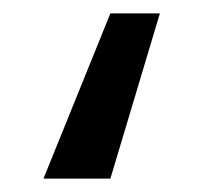

<svg xmlns="http://www.w3.org/2000/svg" viewBox="-20 -157 329 287"><path d="M145 110H45L145 -137H219Z"/></svg>

Font: Mplus 1p
Style: Regular
Weight: 400
Version: Version 1.061